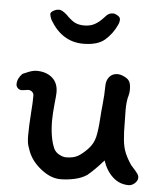

<svg xmlns="http://www.w3.org/2000/svg" viewBox="-50 -718 653 767"><g transform="rotate(5 276.5 -335.0)"><path d="M123 -651Q123 -657 134 -663.5Q145 -670 157 -670Q169 -670 189 -652Q204 -636 220 -626Q236 -616 262 -616Q286 -616 304 -626Q322 -636 339 -655Q348 -666 355.5 -670Q363 -674 373 -674Q381 -674 391.5 -667.5Q402 -661 402 -652Q402 -641 396 -629Q380 -594 351 -568.5Q322 -543 264 -543Q180 -543 131 -625Q128 -630 125.5 -638Q123 -646 123 -651ZM63 -340Q71 -340 77.5 -334Q84 -328 84 -319Q84 -289 81 -253Q77 -197 77 -160Q77 -132 81.5 -118Q86 -104 87 -102Q101 -60 141 -28Q181 4 220 4Q249 4 278 -2.5Q307 -9 327 -23Q356 -47 390 -86Q403 -46 430 -21Q457 4 494 4Q507 4 518.5 -6.5Q530 -17 530 -29Q530 -37 524 -45.5Q518 -54 498 -76Q490 -87 481 -103.5Q472 -120 467 -136Q460 -161 459 -186Q457 -203 457 -239L456 -292Q456 -332 463 -353Q466 -364 466 -376Q466 -399 460 -409Q455 -419 439.5 -426.5Q424 -434 412 -434Q391 -434 379 -419.5Q367 -405 367 -383Q367 -349 362 -301Q360 -286 358 -254Q355 -205 348.5 -177Q342 -149 321 -127Q300 -105 282 -95Q264 -85 235 -85Q223 -85 208 -93Q193 -101 186 -115Q167 -158 167 -228Q167 -251 171 -293Q175 -329 175 -340Q175 -378 151 -398.5Q127 -419 89 -419Q75 -419 57 -412Q39 -405 33 -402Q13 -382 13 -359Q13 -350 19.5 -343.5Q26 -337 34 -337Q42 -337 49.5 -338.5Q57 -340 63 -340Z"/></g></svg>

Font: Itim
Style: Regular
Weight: 400
Designer: Suppakit Chalermlarp
Version: Version 1.002g